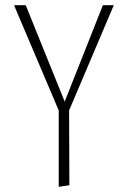

<svg xmlns="http://www.w3.org/2000/svg" viewBox="-20 -430 492 739"><path d="M246 -5 247 283 206 289V-5L34 -410H79L229 -39L376 -410H418Z"/></svg>

Font: Ysabeau Infant Light
Style: Regular
Weight: 300
Designer: Christian Thalmann (Catharsis Fonts)
Version: Version 0.003